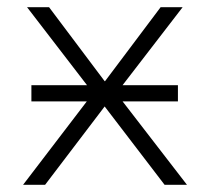

<svg xmlns="http://www.w3.org/2000/svg" viewBox="-20 -512 581 532"><path d="M44 0 248 -267V-241L55 -492H116L270 -287H271L425 -492H486L295 -244V-263L498 0H436L270 -217L105 0ZM67 -231V-276H473V-231Z"/></svg>

Font: Nunito Sans 7pt ExtraLight
Style: Regular
Weight: 250
Designer: Vernon Adams
Foundry: Vernon Adams
Version: Version 3.101;gftools[0.9.27]